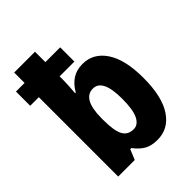

<svg xmlns="http://www.w3.org/2000/svg" viewBox="-223 -871 992 992"><g transform="rotate(-45 273.5 -375.0)"><path d="M338 10Q294 10 266 -6Q238 -22 212 -56H204L181 0H60V-580H-3V-684H60V-760H212V-684H320V-580H212V-554Q212 -534 210.5 -511.5Q209 -489 207 -462H212Q234 -501 265.5 -521.5Q297 -542 341 -542Q419 -542 466 -472Q513 -402 513 -268Q513 -132 466 -61Q419 10 338 10ZM290 -116Q322 -116 340.5 -152.5Q359 -189 359 -270Q359 -414 289 -414Q213 -414 212 -276V-260Q212 -182 230 -149Q248 -116 290 -116Z"/></g></svg>

Font: Noto Sans Condensed ExtraBold
Style: Regular
Weight: 800
Width: 3
Designer: Monotype Design Team
Foundry: Monotype Imaging Inc.
Version: Version 2.013; ttfautohint (v1.8.4.7-5d5b)